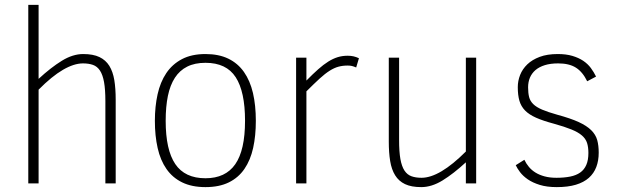

<svg xmlns="http://www.w3.org/2000/svg" viewBox="-20 -747 2521 782"><path d="M409.2 0V-335Q409.2 -382.3 403.8 -412.4Q398.4 -442.4 387.2 -459.5Q376 -476.6 358.6 -482.7Q341.3 -488.8 317.9 -488.8Q281.2 -488.8 236.3 -462.6Q191.4 -436.5 137.2 -381.8V0H95.2V-727.1H137.2V-425.8Q187.5 -472.2 231.9 -499.5Q276.4 -526.9 318.8 -526.9Q359.4 -526.9 385 -514.6Q410.6 -502.4 425.3 -478.8Q439.9 -455.1 445.6 -420.7Q451.2 -386.2 451.2 -341.8V0Z M1022 -254.9Q1022 -193.8 1011 -144.3Q1000 -94.7 975.6 -59.1Q951.2 -23.4 912.1 -4.2Q873 15.1 816.9 15.1Q761.2 15.1 721.9 -4.2Q682.6 -23.4 658 -58.8Q633.3 -94.2 622.1 -144Q610.8 -193.8 610.8 -254.9Q610.8 -313 621.8 -362.8Q632.8 -412.6 657.2 -449Q681.6 -485.4 720.9 -506.1Q760.3 -526.9 816.9 -526.9Q871.1 -526.9 909.9 -508.1Q948.7 -489.3 973.6 -453.9Q998.5 -418.5 1010.3 -368.2Q1022 -317.9 1022 -254.9ZM978 -254.9Q978 -374 939.9 -432.6Q901.9 -491.2 816.9 -491.2Q773.4 -491.2 742.7 -475.8Q711.9 -460.4 692.4 -430.4Q672.9 -400.4 663.8 -356.4Q654.8 -312.5 654.8 -254.9Q654.8 -136.7 693.8 -78.9Q732.9 -21 816.9 -21Q898.4 -21 938.2 -78.1Q978 -135.3 978 -254.9Z M1430.7 -472.2Q1420.4 -476.6 1413.1 -478.3Q1405.8 -480 1396 -480Q1375.5 -480 1358.4 -475.3Q1341.3 -470.7 1322.8 -459Q1304.2 -447.3 1281.7 -426.8Q1259.3 -406.2 1228 -375V0H1186V-512.2H1228V-418.9Q1254.4 -445.8 1275.9 -464.8Q1297.4 -483.9 1316.9 -496.1Q1336.4 -508.3 1355.5 -514.2Q1374.5 -520 1396 -520Q1408.7 -520 1419.7 -517.6Q1430.7 -515.1 1441.9 -509.8Z M1877.4 0V-85.9Q1827.1 -39.6 1782.7 -12.2Q1738.3 15.1 1695.8 15.1Q1655.3 15.1 1629.6 2.9Q1604 -9.3 1589.4 -33Q1574.7 -56.6 1569.1 -91.1Q1563.5 -125.5 1563.5 -169.9V-512.2H1605.5V-176.8Q1605.5 -128.9 1610.8 -99.1Q1616.2 -69.3 1627.4 -52.2Q1638.7 -35.2 1656 -29.1Q1673.3 -22.9 1696.8 -22.9Q1770.5 -22.9 1877.4 -129.9V-512.2H1919.4V0Z M2418.5 -125Q2418.5 -92.8 2408.7 -66.9Q2398.9 -41 2378.4 -22.7Q2357.9 -4.4 2325.4 5.4Q2293 15.1 2247.6 15.1Q2207.5 15.1 2178.5 6.1Q2149.4 -2.9 2129.6 -16.6Q2109.9 -30.3 2098.1 -45.9Q2086.4 -61.5 2080.6 -74.2L2115.7 -96.2Q2123 -80.6 2134.3 -67.1Q2145.5 -53.7 2161.4 -43.9Q2177.2 -34.2 2198.2 -28.6Q2219.2 -22.9 2246.6 -22.9Q2277.8 -22.9 2302.2 -27.8Q2326.7 -32.7 2343 -44.2Q2359.4 -55.7 2367.9 -75.2Q2376.5 -94.7 2376.5 -124Q2376.5 -147.5 2371.1 -164.6Q2365.7 -181.6 2350.3 -195.1Q2335 -208.5 2307.4 -219.7Q2279.8 -231 2235.8 -243.2Q2191.9 -254.9 2163.3 -267.6Q2134.8 -280.3 2118.4 -297.1Q2102.1 -314 2095.5 -336.7Q2088.9 -359.4 2088.9 -392.1Q2088.9 -417.5 2098.4 -441.7Q2107.9 -465.8 2127.7 -484.9Q2147.5 -503.9 2178.2 -515.4Q2209 -526.9 2251.5 -526.9Q2286.1 -526.9 2311.5 -519.3Q2336.9 -511.7 2355.5 -499.3Q2374 -486.8 2386.5 -470Q2398.9 -453.1 2407.7 -435.1L2371.6 -416Q2353 -454.1 2325.7 -471.4Q2298.3 -488.8 2253.4 -488.8Q2222.2 -488.8 2199.2 -481.7Q2176.3 -474.6 2161.1 -461.7Q2146 -448.7 2138.4 -430.9Q2130.9 -413.1 2130.9 -391.1Q2130.9 -368.2 2135 -351.8Q2139.2 -335.4 2151.9 -323Q2164.6 -310.5 2188 -300.5Q2211.4 -290.5 2249.5 -279.8Q2303.7 -265.1 2336.7 -250Q2369.6 -234.9 2387.9 -216.8Q2406.2 -198.7 2412.4 -176.5Q2418.5 -154.3 2418.5 -125Z"/></svg>

Font: Clear Sans Thin
Style: Regular
Weight: 250
Foundry: Intel Corporation
Version: Version 1.00